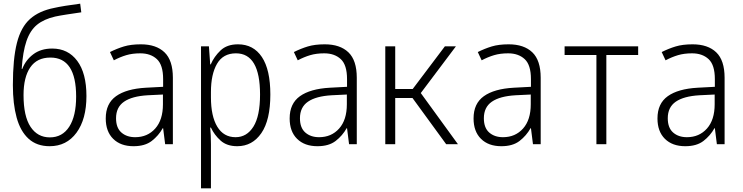

<svg xmlns="http://www.w3.org/2000/svg" viewBox="-20 -784 4040 1044"><path d="M250 11Q180 11 135.5 -29.5Q91 -70 70.5 -144.5Q50 -219 50 -321Q50 -464 72 -550.5Q94 -637 143.5 -681Q193 -725 275 -741Q296 -746 336 -752.5Q376 -759 416 -764L422 -717Q380 -711 341.5 -705Q303 -699 280 -694Q219 -680 181.5 -649.5Q144 -619 124 -561Q104 -503 98 -409H101Q119 -457 160.5 -488.5Q202 -520 264 -520Q350 -520 400 -453Q450 -386 450 -262Q450 -136 396 -62.5Q342 11 250 11ZM251 -37Q319 -37 356.5 -95Q394 -153 394 -259Q394 -471 254 -471Q181 -471 144.5 -417.5Q108 -364 108 -267Q108 -152 146 -94.5Q184 -37 251 -37Z M706 11Q636 11 595.5 -29Q555 -69 555 -140Q555 -221 611 -261Q667 -301 773 -307L867 -312V-354Q867 -431 833 -462.5Q799 -494 743 -494Q700 -494 666.5 -484Q633 -474 599 -456L578 -501Q616 -520 654 -531.5Q692 -543 746 -543Q829 -543 874.5 -499.5Q920 -456 920 -361V0H878L867 -87H865Q842 -46 805 -17.5Q768 11 706 11ZM715 -38Q782 -38 824 -85Q866 -132 866 -217V-270L783 -266Q698 -261 654.5 -231Q611 -201 611 -141Q611 -89 640 -63.5Q669 -38 715 -38Z M1073 240V-532H1116L1123 -434H1126Q1144 -476 1179 -509.5Q1214 -543 1274 -543Q1358 -543 1404 -474Q1450 -405 1450 -270Q1450 -131 1401 -60Q1352 11 1270 11Q1213 11 1179 -20Q1145 -51 1127 -90H1123Q1125 -72 1126 -47.5Q1127 -23 1127 0V240ZM1261 -38Q1322 -38 1358 -95.5Q1394 -153 1394 -270Q1394 -494 1263 -494Q1193 -494 1160 -437Q1127 -380 1127 -284V-255Q1127 -152 1161.5 -95Q1196 -38 1261 -38Z M1706 11Q1636 11 1595.5 -29Q1555 -69 1555 -140Q1555 -221 1611 -261Q1667 -301 1773 -307L1867 -312V-354Q1867 -431 1833 -462.5Q1799 -494 1743 -494Q1700 -494 1666.5 -484Q1633 -474 1599 -456L1578 -501Q1616 -520 1654 -531.5Q1692 -543 1746 -543Q1829 -543 1874.5 -499.5Q1920 -456 1920 -361V0H1878L1867 -87H1865Q1842 -46 1805 -17.5Q1768 11 1706 11ZM1715 -38Q1782 -38 1824 -85Q1866 -132 1866 -217V-270L1783 -266Q1698 -261 1654.5 -231Q1611 -201 1611 -141Q1611 -89 1640 -63.5Q1669 -38 1715 -38Z M2075 0V-532H2129V-300H2224L2399 -532H2459L2268 -278L2470 0H2406L2223 -251H2129V0Z M2706 11Q2636 11 2595.5 -29Q2555 -69 2555 -140Q2555 -221 2611 -261Q2667 -301 2773 -307L2867 -312V-354Q2867 -431 2833 -462.5Q2799 -494 2743 -494Q2700 -494 2666.5 -484Q2633 -474 2599 -456L2578 -501Q2616 -520 2654 -531.5Q2692 -543 2746 -543Q2829 -543 2874.5 -499.5Q2920 -456 2920 -361V0H2878L2867 -87H2865Q2842 -46 2805 -17.5Q2768 11 2706 11ZM2715 -38Q2782 -38 2824 -85Q2866 -132 2866 -217V-270L2783 -266Q2698 -261 2654.5 -231Q2611 -201 2611 -141Q2611 -89 2640 -63.5Q2669 -38 2715 -38Z M3223 0V-485H3050V-532H3450V-485H3277V0Z M3706 11Q3636 11 3595.5 -29Q3555 -69 3555 -140Q3555 -221 3611 -261Q3667 -301 3773 -307L3867 -312V-354Q3867 -431 3833 -462.5Q3799 -494 3743 -494Q3700 -494 3666.5 -484Q3633 -474 3599 -456L3578 -501Q3616 -520 3654 -531.5Q3692 -543 3746 -543Q3829 -543 3874.5 -499.5Q3920 -456 3920 -361V0H3878L3867 -87H3865Q3842 -46 3805 -17.5Q3768 11 3706 11ZM3715 -38Q3782 -38 3824 -85Q3866 -132 3866 -217V-270L3783 -266Q3698 -261 3654.5 -231Q3611 -201 3611 -141Q3611 -89 3640 -63.5Q3669 -38 3715 -38Z"/></svg>

Font: Noto Sans Mono ExtraCondensed Light
Style: Regular
Weight: 300
Width: 2
Designer: Monotype Design Team
Foundry: Monotype Imaging Inc.
Version: Version 2.014; ttfautohint (v1.8.4.7-5d5b)